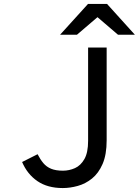

<svg xmlns="http://www.w3.org/2000/svg" viewBox="-20 -941 704 973"><path d="M298 12Q221 12 169.8 -23Q118.5 -58 92 -120L170.5 -159.5Q184 -133 199.8 -114.2Q215.5 -95.5 239 -85.8Q262.5 -76 299 -76Q330.5 -76 359.8 -89Q389 -102 407.8 -135Q426.5 -168 426.5 -227V-700H520.5V-230Q520.5 -157.5 500 -110.2Q479.5 -63 446.2 -36.2Q413 -9.5 374 1.2Q335 12 298 12ZM284.5 -765 426 -921H522.5L663.5 -765H578L474 -854L370 -765Z"/></svg>

Font: Overpass Mono Light Medium
Style: Regular
Weight: 500
Monospace: yes
Version: Version 4.000